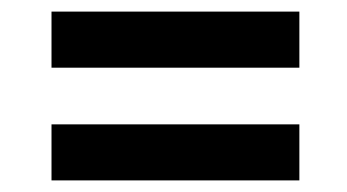

<svg xmlns="http://www.w3.org/2000/svg" viewBox="-20 -417 599 331"><path d="M496.1 -300.3H68.8V-397H496.1ZM496.1 -106H68.8V-202.6H496.1Z"/></svg>

Font: Vazirmatn RD UI FD SemiBold
Style: Regular
Weight: 600
Designer: Saber Rastikerdar
Foundry: Saber Rastikerdar
Version: Version 33.003